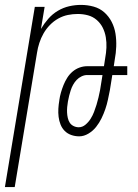

<svg xmlns="http://www.w3.org/2000/svg" viewBox="-43 -548 563 783"><path d="M-23 215 99 -520H139L124 -430Q137 -452 154 -471.5Q171 -491 193 -504Q215 -517 239 -522.5Q263 -528 287 -528Q314 -528 339 -521Q364 -514 382.5 -497.5Q401 -481 412.5 -458.5Q424 -436 428 -410.5Q432 -385 431 -358Q430 -331 425 -305L421 -278H476V-242H415L405 -180Q401 -160 397 -141Q393 -122 386.5 -103Q380 -84 371 -65.5Q362 -47 349 -30.5Q336 -14 317.5 -3Q299 8 280 8Q263 8 247.5 2.5Q232 -3 221 -14Q210 -25 204 -40Q198 -55 196 -71.5Q194 -88 195 -105Q196 -122 199 -139V-140Q201 -155 205.5 -170.5Q210 -186 216 -201Q222 -216 231 -230.5Q240 -245 253 -256Q266 -267 281.5 -272.5Q297 -278 312 -278H381L386 -311Q390 -332 391 -353.5Q392 -375 388.5 -396Q385 -417 376 -435Q367 -453 351.5 -466.5Q336 -480 316 -485.5Q296 -491 274 -491Q254 -491 234 -487Q214 -483 195 -472.5Q176 -462 160.5 -446Q145 -430 134.5 -411.5Q124 -393 117.5 -373Q111 -353 108 -333L17 215ZM278 -29Q293 -29 305.5 -39.5Q318 -50 326.5 -63.5Q335 -77 340.5 -91.5Q346 -106 350.5 -120.5Q355 -135 358.5 -150Q362 -165 365 -180L375 -242H312Q301 -242 289.5 -236.5Q278 -231 269.5 -222Q261 -213 255 -202Q249 -191 245.5 -180Q242 -169 239 -157.5Q236 -146 234 -134Q232 -123 231 -111.5Q230 -100 230.5 -89Q231 -78 233.5 -67Q236 -56 241.5 -47.5Q247 -39 257 -34Q267 -29 278 -29Z"/></svg>

Font: Iosevka Term Curly XLt Obl
Style: Regular
Weight: 200
Italic angle: -9°
Designer: Belleve Invis
Foundry: Belleve Invis
Version: Version 32.3.0